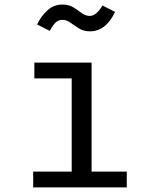

<svg xmlns="http://www.w3.org/2000/svg" viewBox="-20 -811 655 831"><path d="M376.4 -540V-68.2H528.7V0H123.6V-68.2H290.3V-471.8H128.7V-540ZM369.2 -675.4Q342.1 -675.4 322.3 -687.7Q302.6 -700 285.4 -712.6Q268.2 -725.1 249.7 -725.1Q232.3 -725.1 220 -712.8Q207.7 -700.5 195.4 -677.4L140.5 -705.1Q157.9 -741.5 185.4 -766.4Q212.8 -791.3 250.3 -791.3Q278.5 -791.3 297.9 -779Q317.4 -766.7 333.6 -754.4Q349.7 -742.1 369.2 -742.1Q396.4 -742.1 423.6 -787.2L477.9 -759.5Q438.5 -675.4 369.2 -675.4Z"/></svg>

Font: FiraCode Nerd Font Mono
Style: Regular
Weight: 400
Monospace: yes
Designer: Carrois Corporate, Edenspiekermann AG, Nikita Prokopov
Foundry: Carrois Corporate, Edenspiekermann AG, Nikita Prokopov
Version: Version 6.002;Nerd Fonts 3.4.0